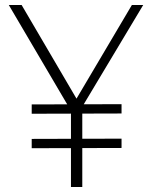

<svg xmlns="http://www.w3.org/2000/svg" viewBox="-20 -743 604 763"><path d="M262 0V-303L15 -723H66L284 -351L504 -723H549L307 -319V0ZM106 -154V-191L463 -192V-155ZM106 -291V-328L463 -329V-292Z"/></svg>

Font: Public Sans Thin Thin
Style: Regular
Weight: 250
Version: Version 2.001